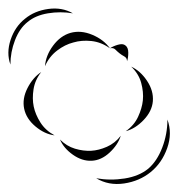

<svg xmlns="http://www.w3.org/2000/svg" viewBox="-46 -549 428 461"><path d="M-21 -394Q-31 -422 -20.5 -453.5Q-10 -485 14 -504Q37 -523 70 -527.5Q103 -532 129 -517Q99 -522 69 -517Q39 -512 20 -496Q1 -481 -10 -452.5Q-21 -424 -21 -394ZM62 -390Q64 -416 81.5 -439.5Q99 -463 123 -470Q148 -477 175.5 -465.5Q203 -454 218 -433Q197 -448 173.5 -450.5Q150 -453 130 -447Q110 -442 91 -427.5Q72 -413 62 -390ZM218 -433Q225 -438 237 -441.5Q249 -445 255 -440Q262 -435 262 -422.5Q262 -410 259 -402Q259 -410 252.5 -413.5Q246 -417 241 -421Q236 -425 231 -430Q226 -435 218 -433ZM269 -389Q291 -379 307 -355Q323 -331 321 -306Q319 -282 299 -261Q279 -240 256 -234Q276 -248 285.5 -268.5Q295 -289 297 -308Q299 -328 293 -350Q287 -372 269 -389ZM85 -224Q61 -227 39 -245.5Q17 -264 12 -288Q7 -312 20 -337.5Q33 -363 53 -376Q38 -357 34.5 -334.5Q31 -312 35 -293Q39 -274 51 -255Q63 -236 85 -224ZM356 -262Q368 -229 355.5 -193.5Q343 -158 316 -136Q289 -114 252 -108.5Q215 -103 185 -121Q219 -115 253.5 -120.5Q288 -126 310 -144Q331 -162 343.5 -194.5Q356 -227 356 -262ZM244 -223Q237 -201 217 -182.5Q197 -164 174 -163Q151 -162 129 -177.5Q107 -193 98 -214Q114 -198 134 -192Q154 -186 173 -187Q191 -188 210.5 -196.5Q230 -205 244 -223Z"/></svg>

Font: Rubik Puddles
Style: Regular
Weight: 400
Designer: Hubert and Fischer, NaN
Foundry: Hubert and Fischer, NaN
Version: Version 2.200